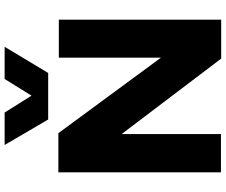

<svg xmlns="http://www.w3.org/2000/svg" viewBox="-93 -881 975 829"><g transform="rotate(-90 394.5 -466.5)"><path d="M65 0V-702H234L560 -259V-700H724V1H556L230 -429V0ZM607 -934 494 -746H293L183 -934H323L396 -818L468 -934Z"/></g></svg>

Font: Georama SemiExpanded
Style: Bold
Weight: 700
Width: 6
Designer: Jean-Baptiste Levee
Foundry: Production Type
Version: Version 1.001